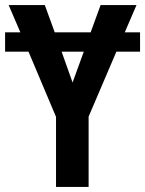

<svg xmlns="http://www.w3.org/2000/svg" viewBox="-20 -734 570 754"><path d="M200 0V-275L92 -531H0V-607H60L14 -714H156L195 -607H336L375 -714H516L470 -607H530V-531H437L328 -276V0ZM265 -410 309 -531H222Z"/></svg>

Font: Noto Sans Mono Condensed
Style: Bold
Weight: 700
Width: 3
Designer: Monotype Design Team
Foundry: Monotype Imaging Inc.
Version: Version 2.014